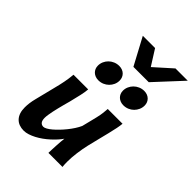

<svg xmlns="http://www.w3.org/2000/svg" viewBox="-282 -1147 1297 1297"><g transform="rotate(45 366.0 -499.0)"><path d="M411.1 0Q411.1 -9.8 411.9 -28.8Q412.6 -47.9 413.8 -69.3Q415 -90.8 416.5 -111.1Q418 -131.3 419.9 -144Q408.7 -127.4 392.6 -109.6Q376.5 -91.8 357.2 -74.2Q337.9 -56.6 316.2 -41Q294.4 -25.4 272.2 -13.7Q250 -2 228 5.1Q206.1 12.2 186 12.2Q162.6 12.2 143.1 4.9Q123.5 -2.4 109.6 -17.1Q95.7 -31.7 88.1 -53.5Q80.6 -75.2 80.6 -104.5Q80.6 -124 83.5 -146.7Q86.4 -169.4 93.3 -195.8L128.9 -338.4Q134.8 -361.3 139.2 -380.4Q143.6 -399.4 147 -417.2Q150.4 -435.1 153.1 -453.1Q155.8 -471.2 157.7 -493.2H297.9Q295.9 -465.8 288.1 -431.4Q280.3 -397 268.1 -347.7Q266.6 -341.8 262.7 -328.1Q258.8 -314.5 254.2 -296.4Q249.5 -278.3 244.4 -257.8Q239.3 -237.3 235.1 -217.3Q231 -197.3 228.3 -179.7Q225.6 -162.1 225.6 -150.4Q225.6 -124 235.4 -112.1Q245.1 -100.1 262.2 -100.1Q272 -100.1 286.9 -108.4Q301.8 -116.7 318.8 -131.1Q335.9 -145.5 354.2 -164.6Q372.6 -183.6 389.6 -204.8Q406.7 -226.1 420.9 -248Q435.1 -270 444.3 -290.5Q454.1 -330.1 460.7 -356.2Q467.3 -382.3 471.4 -399.9Q475.6 -417.5 477.5 -428.7Q479.5 -439.9 480.7 -449.5Q481.9 -459 482.7 -468.8Q483.4 -478.5 484.9 -493.2H626Q624.5 -474.1 618.7 -445.3Q612.8 -416.5 604.2 -381.3Q595.7 -346.2 585.4 -305.7Q575.2 -265.1 564.9 -222.2Q555.2 -180.2 549.1 -134Q543 -87.9 543 -48.8Q543 -34.7 543.5 -22.7Q543.9 -10.7 545.4 0ZM230.5 -653.3Q230.5 -673.3 238.5 -691.7Q246.6 -710 260.7 -723.9Q274.9 -737.8 293.9 -745.8Q313 -753.9 334.5 -753.9Q350.6 -753.9 363.8 -748.8Q377 -743.7 386.5 -734.4Q396 -725.1 401.1 -712.6Q406.2 -700.2 406.2 -685.5Q406.2 -665 398.2 -647Q390.1 -628.9 376 -615Q361.8 -601.1 343 -593Q324.2 -585 302.2 -585Q286.6 -585 273.4 -590.1Q260.3 -595.2 250.7 -604.2Q241.2 -613.3 235.8 -625.7Q230.5 -638.2 230.5 -653.3ZM469.7 -653.3Q469.7 -673.3 477.8 -691.4Q485.8 -709.5 499.8 -723.4Q513.7 -737.3 532.7 -745.6Q551.8 -753.9 573.2 -753.9Q589.4 -753.9 602.5 -748.8Q615.7 -743.7 625.2 -734.4Q634.8 -725.1 639.9 -712.6Q645 -700.2 645 -685.5Q645 -665.5 637 -647.2Q628.9 -628.9 615 -615Q601.1 -601.1 582 -593Q563 -585 541.5 -585Q525.9 -585 512.7 -590.1Q499.5 -595.2 490 -604.2Q480.5 -613.3 475.1 -625.7Q469.7 -638.2 469.7 -653.3ZM731.9 -1010.3 552.7 -816.9H406.2L302.7 -1010.3H419.9L490.2 -898.9L614.7 -1010.3Z"/></g></svg>

Font: Andika New Basic
Style: Bold Italic
Weight: 700
Italic angle: -14°
Designer: Victor Gaultney, Annie Olsen, Pablo Ugerman
Foundry: SIL International
Version: Version 5.500